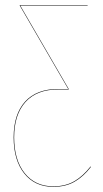

<svg xmlns="http://www.w3.org/2000/svg" viewBox="-20 -537 400 749"><path d="M333 112.8 335 113.8Q305.2 152.3 270.5 172.1Q235.8 191.9 188 191.9Q116.2 191.9 74.7 139.9Q33.2 87.9 33.2 -1Q33.2 -91.3 77.9 -140.6Q122.6 -189.9 207 -189.9H246.1L57.1 -515.1V-517.1H321.8V-515.1H59.1L248 -189.9V-188H207Q123.5 -188 79.3 -138.9Q35.2 -89.8 35.2 -1Q35.2 86.9 76.2 138.4Q117.2 189.9 188 189.9Q234.9 189.9 269 170.4Q303.2 150.9 333 112.8Z"/></svg>

Font: Fira Sans Compressed Two
Style: Regular
Weight: 100
Width: 1
Designer: Carrois Corporate & Edenspiekermann AG
Foundry: Carrois Corporate GbR & Edenspiekermann AG
Version: Version 4.203;PS 004.203;hotconv 1.0.88;makeotf.lib2.5.64775